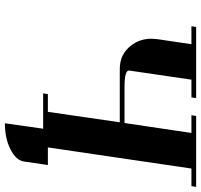

<svg xmlns="http://www.w3.org/2000/svg" viewBox="-38 -616 809 772"><g transform="rotate(90 366.0 -230.5)"><path d="M85.9 -596.2 88.9 -615.2H375L372.1 -596.2H300.8L264.2 -346.2Q261.2 -327.1 333 -327.1H475.1L515.1 -596.2H443.8L446.8 -615.2H731.9L729 -596.2H658.2L573.2 -19H644L629.9 77.1Q625.5 108.9 580.1 131.8Q536.6 153.8 476.1 153.8L498 0H356L358.9 -19H430.2L472.2 -308.1H257.8Q198.7 -308.1 164.1 -353Q136.2 -388.2 136.2 -436Q136.2 -443.4 138.2 -460.9L158.2 -596.2Z"/></g></svg>

Font: Hjet
Style: Italic
Weight: 400
Designer: T. Christopher White
Version: Version 1.2